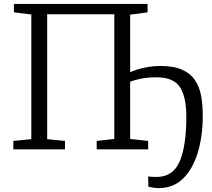

<svg xmlns="http://www.w3.org/2000/svg" viewBox="-20 -763 1082 981"><path d="M792 198Q781 198 763.2 195.8Q745.5 193.5 738 190L737 138Q744 140 756.5 140.5Q769 141 781 141Q863 141 897.5 62.8Q932 -15.5 932 -167Q932 -269 899 -318.5Q866 -368 779 -368Q735.5 -368 702.8 -361.5Q670 -355 643 -345V-393Q657.5 -400.5 682.5 -408.2Q707.5 -416 737.8 -421Q768 -426 799 -426Q868 -426 910.8 -406.8Q953.5 -387.5 976.5 -353Q999.5 -318.5 1007.8 -272.2Q1016 -226 1016 -172Q1016 -68.5 991 15.2Q966 99 916.2 148.5Q866.5 198 792 198ZM51 -743H734V-700L645 -688V-53L737 -43V0H474V-43L564 -53V-690H221V-52L312 -43V0H48V-43L140 -52V-689L51 -700Z"/></svg>

Font: Merriweather 7pt Light
Style: Regular
Weight: 300
Designer: Eben Sorkin
Foundry: Eben Sorkin
Version: Version 2.200;gftools[0.9.31]